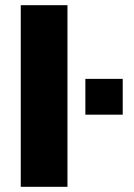

<svg xmlns="http://www.w3.org/2000/svg" viewBox="-20 -720 518 740"><path d="M240 0H60V-700H240ZM309 -278V-416H453V-278Z"/></svg>

Font: Maven Pro Black
Style: Regular
Weight: 900
Designer: Joe Prince
Foundry: Joe Prince
Version: Version 2.103